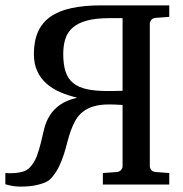

<svg xmlns="http://www.w3.org/2000/svg" viewBox="-20 -691 686 719"><path d="M365.2 0V-43L418 -46.9Q429.2 -48.3 434.1 -55.2Q439 -62 439 -67.9V-297.9Q431.6 -298.3 423.3 -298.8Q416.5 -299.3 407 -299.6Q397.5 -299.8 387.2 -299.8Q353 -299.8 329.1 -292.2Q305.2 -284.7 289.1 -271.5Q272.9 -258.3 262.7 -240.2Q252.4 -222.2 245.1 -201.4Q237.8 -180.7 231.9 -157.7Q226.1 -134.8 218.8 -111.8Q211.4 -88.9 200.7 -66.7Q189.9 -44.4 172.9 -24.9Q162.6 -12.7 144.8 -6.1Q127 0.5 109.1 3.7Q91.3 6.8 76.7 7.3Q62 7.8 58.1 7.8Q46.4 7.8 35.9 6.6Q25.4 5.4 17.1 3.4Q7.8 1.5 0 -1V-43Q18.6 -41.5 35.6 -43Q50.3 -43.9 65.7 -48.3Q81.1 -52.7 90.8 -63Q108.9 -82 117.9 -106.4Q127 -130.9 133.1 -156.7Q139.2 -182.6 145.5 -208.7Q151.9 -234.9 165.8 -257.6Q179.7 -280.3 203.9 -297.9Q228 -315.4 269 -325.2Q233.9 -333.5 204.3 -346.4Q174.8 -359.4 153.1 -378.9Q131.3 -398.4 119.1 -425.5Q106.9 -452.6 106.9 -488.8Q106.9 -537.1 122.3 -571.8Q137.7 -606.4 168.9 -628.4Q200.2 -650.4 247.6 -660.6Q294.9 -670.9 358.9 -670.9H613.8V-627.9L562 -624Q550.8 -622.6 545.9 -615.7Q541 -608.9 541 -603V-67.9Q541 -62 545.9 -55.2Q550.8 -48.3 562 -46.9L613.8 -43V0ZM439 -623H389.2Q338.9 -623 305.7 -614Q272.5 -605 252.7 -587.9Q232.9 -570.8 224.9 -545.9Q216.8 -521 216.8 -488.8Q216.8 -449.2 225.6 -422.6Q234.4 -396 254.2 -379.9Q273.9 -363.8 305.9 -356.9Q337.9 -350.1 383.8 -350.1H401.4Q411.1 -350.1 419.4 -350.6Q429.2 -350.6 439 -351.1Z"/></svg>

Font: Charis SIL Cyr
Style: Regular
Weight: 400
Foundry: SIL International
Version: Version 5.000